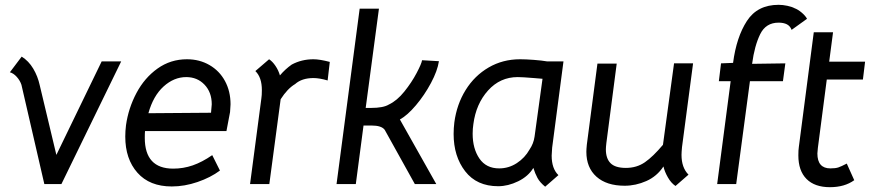

<svg xmlns="http://www.w3.org/2000/svg" viewBox="-20 -763 3640 797"><path d="M21 -463 70 -528Q99 -510 118 -478Q137 -446 145 -409L214 -120L402 -508H483L235 1H164L69 -411Q63 -429 49.5 -444Q36 -459 21 -463Z M581 -191Q581 -63 699 -63Q741 -63 780 -76.5Q819 -90 861 -119L893 -55Q854 -26 800 -7.5Q746 11 693 11Q601 11 550.5 -46Q500 -103 500 -196Q500 -219 503 -243Q513 -314 546.5 -377Q580 -440 634 -478.5Q688 -517 756 -517Q808 -517 849.5 -493Q891 -469 914 -426.5Q937 -384 937 -330Q937 -320 935 -298Q928 -258 920 -219H582Q581 -210 581 -191ZM856 -295 857 -307Q859 -323 859 -330Q859 -380 829 -411.5Q799 -443 753 -443Q702 -443 659 -404Q616 -365 596 -293Z M1349 -506 1340 -429Q1306 -439 1281 -439Q1233 -439 1205 -414Q1173 -395 1145 -351L1098 1H1018L1065 -355Q1067 -367 1067 -389Q1067 -442 1040 -468L1097 -517Q1111 -508 1123.5 -489.5Q1136 -471 1142 -450Q1164 -476 1191 -495Q1232 -517 1281 -517Q1307 -517 1349 -506Z M1791 1H1702L1577 -224Q1564 -242 1522 -242H1489L1457 1H1377L1473 -727H1553L1498 -315H1520Q1571 -315 1594 -329Q1628 -345 1658.5 -383Q1689 -421 1709.5 -460Q1730 -499 1732 -513L1802 -509Q1796 -469 1769 -418.5Q1742 -368 1706.5 -326Q1671 -284 1640 -267Z M1863 -207Q1863 -231 1866 -255Q1876 -330 1913 -389.5Q1950 -449 2008.5 -483Q2067 -517 2139 -517Q2162 -517 2195.5 -514.5Q2229 -512 2252 -508H2319L2272 -150Q2270 -126 2270 -117Q2270 -63 2298 -36L2243 12Q2221 -6 2211 -24.5Q2201 -43 2194 -66Q2173 -31 2131 -10.5Q2089 10 2048 10Q1959 10 1911 -52Q1863 -114 1863 -207ZM2178 -142Q2195 -167 2199 -196L2232 -436L2196 -439Q2148 -443 2129 -443Q2056 -443 2006 -387.5Q1956 -332 1945 -248Q1942 -229 1942 -208Q1942 -146 1970 -105Q1998 -64 2052 -64Q2092 -64 2125.5 -86Q2159 -108 2178 -142Z M2414 -133Q2414 -143 2416 -163L2460 -499H2540L2497 -169Q2495 -151 2495 -143Q2495 -105 2514.5 -85.5Q2534 -66 2578 -66Q2623 -66 2657 -89.5Q2691 -113 2732 -162L2778 -500H2857L2811 -152Q2809 -130 2809 -120Q2809 -67 2838 -38L2784 9Q2766 -3 2752.5 -26.5Q2739 -50 2734 -72Q2707 -31 2663 -11.5Q2619 8 2573 8Q2498 8 2456 -29.5Q2414 -67 2414 -133Z M3102 -498 3240 -500 3230 -426H3093L3036 1H2957L3013 -426H2964L2973 -500L3023 -502Q3037 -609 3080.5 -676Q3124 -743 3212 -743Q3229 -743 3248 -739Q3267 -735 3278 -729Q3292 -724 3307.5 -711Q3323 -698 3330 -685L3266 -639Q3260 -655 3246.5 -662Q3233 -669 3212 -669Q3159 -669 3135.5 -621Q3112 -573 3102 -498Z M3294 -118Q3294 -141 3296 -153L3358 -629H3438L3422 -507H3571L3562 -433H3412L3375 -149Q3373 -131 3373 -126Q3373 -64 3427 -64Q3448 -64 3460 -68Q3472 -72 3495 -84L3526 -15Q3486 14 3425 14Q3362 14 3328 -20Q3294 -54 3294 -118Z"/></svg>

Font: Bellota Text
Style: Bold Italic
Weight: 700
Italic angle: -7.5°
Designer: Kemie Guaida
Foundry: Kemie Guaida
Version: Version 4.001